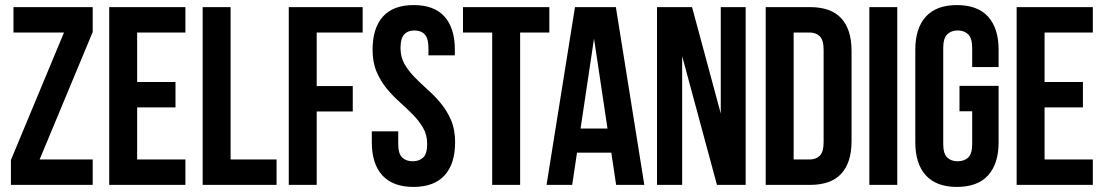

<svg xmlns="http://www.w3.org/2000/svg" viewBox="-20 -728 4351 756"><path d="M345 -700V-602L136 -100H345V0H23V-98L232 -600H33V-700Z M520 -405H671V-305H520V-100H710V0H410V-700H710V-600H520Z M778 -700H888V-100H1069V0H778Z M1227 -389H1369V-289H1227V0H1117V-700H1408V-600H1227Z M1447 -532Q1447 -617 1487.5 -662.5Q1528 -708 1609 -708Q1690 -708 1730.5 -662.5Q1771 -617 1771 -532V-510H1667V-539Q1667 -577 1652.5 -592.5Q1638 -608 1612 -608Q1586 -608 1571.5 -592.5Q1557 -577 1557 -539Q1557 -503 1573 -475.5Q1589 -448 1613 -423.5Q1637 -399 1664.5 -374.5Q1692 -350 1716 -321Q1740 -292 1756 -255Q1772 -218 1772 -168Q1772 -83 1730.5 -37.5Q1689 8 1608 8Q1527 8 1485.5 -37.5Q1444 -83 1444 -168V-211H1548V-161Q1548 -123 1563.5 -108Q1579 -93 1605 -93Q1631 -93 1646.5 -108Q1662 -123 1662 -161Q1662 -197 1646 -224.5Q1630 -252 1606 -276.5Q1582 -301 1554.5 -325.5Q1527 -350 1503 -379Q1479 -408 1463 -445Q1447 -482 1447 -532Z M1803 -700H2143V-600H2028V0H1918V-600H1803Z M2517 0H2406L2387 -127H2252L2233 0H2132L2244 -700H2405ZM2266 -222H2372L2319 -576Z M2666 -507V0H2567V-700H2705L2818 -281V-700H2916V0H2803Z M2995 -700H3169Q3252 -700 3292.5 -656Q3333 -612 3333 -527V-173Q3333 -88 3292.5 -44Q3252 0 3169 0H2995ZM3105 -600V-100H3167Q3193 -100 3208 -115Q3223 -130 3223 -168V-532Q3223 -570 3208 -585Q3193 -600 3167 -600Z M3403 -700H3513V0H3403Z M3758 -390H3912V-168Q3912 -83 3870.5 -37.5Q3829 8 3748 8Q3667 8 3625.5 -37.5Q3584 -83 3584 -168V-532Q3584 -617 3625.5 -662.5Q3667 -708 3748 -708Q3829 -708 3870.5 -662.5Q3912 -617 3912 -532V-464H3808V-539Q3808 -577 3792.5 -592.5Q3777 -608 3751 -608Q3725 -608 3709.5 -592.5Q3694 -577 3694 -539V-161Q3694 -123 3709.5 -108Q3725 -93 3751 -93Q3777 -93 3792.5 -108Q3808 -123 3808 -161V-290H3758Z M4093 -405H4244V-305H4093V-100H4283V0H3983V-700H4283V-600H4093Z"/></svg>

Font: SVN-Bebas Neue
Style: Bold
Weight: 700
Designer: Ryoichi Tsunekawa
Foundry: Ryoichi Tsunekawa
Version: Version 1.300; ttfautohint (v1.7.9-c794)